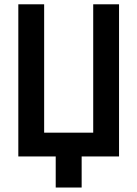

<svg xmlns="http://www.w3.org/2000/svg" viewBox="-20 -713 626 875"><path d="M233.9 141.6V0H63.5V-693.4H181.2V-108.4H404.8V-693.4H522.5V0H352.1V141.6Z"/></svg>

Font: Cascadia Mono PL SemiBold
Style: Regular
Weight: 600
Monospace: yes
Designer: Aaron Bell
Foundry: Saja Typeworks
Version: Version 2404.023; ttfautohint (v1.8.4)